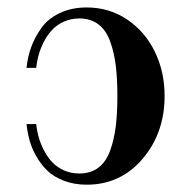

<svg xmlns="http://www.w3.org/2000/svg" viewBox="-20 -488 508 520"><path d="M78.1 -304.2H51.8Q54.7 -333 64.2 -359.6Q73.7 -386.2 91.6 -411.6Q109.4 -437 141.4 -452.4Q173.3 -467.8 214.8 -467.8Q275.9 -467.8 324.5 -435.1Q373 -402.3 399.4 -347.9Q425.8 -293.5 425.8 -228Q425.8 -127.9 366.2 -57.9Q306.6 12.2 214.8 12.2Q181.2 12.2 153.6 1.7Q126 -8.8 108.6 -25.4Q91.3 -42 78.6 -64.2Q65.9 -86.4 60.1 -107.9Q54.2 -129.4 51.8 -151.9H78.1Q80.1 -132.8 85.4 -114.5Q90.8 -96.2 100.3 -78.4Q109.9 -60.5 122.8 -47.4Q135.7 -34.2 154.3 -26.1Q172.9 -18.1 194.8 -18.1Q226.1 -18.1 247.1 -34.4Q268.1 -50.8 278.8 -81.5Q289.6 -112.3 293.7 -147Q297.9 -181.6 297.9 -228Q297.9 -274.4 293.7 -309.1Q289.6 -343.8 278.8 -374.5Q268.1 -405.3 247.1 -421.6Q226.1 -438 194.8 -438Q172.9 -438 154.3 -429.9Q135.7 -421.9 122.8 -408.7Q109.9 -395.5 100.3 -377.7Q90.8 -359.9 85.4 -341.6Q80.1 -323.2 78.1 -304.2Z"/></svg>

Font: Flanker Steampunk
Style: Bold
Weight: 700
Designer: Alexey Kryukov, Leonardo Di Lena
Foundry: Alexey Kryukov, Leonardo Di Lena
Version: 1.210